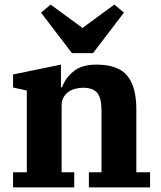

<svg xmlns="http://www.w3.org/2000/svg" viewBox="-20 -818 702 838"><path d="M37 -66H97V-423L37 -436V-493L246 -536V-437H251Q265 -477 301 -506.5Q337 -536 400 -536Q496 -536 535.5 -487.5Q575 -439 575 -342V-66H635V0H368V-66H423V-337Q423 -390 404.5 -412.5Q386 -435 342 -435Q325 -435 308 -430.5Q291 -426 278 -416.5Q265 -407 257 -392.5Q249 -378 249 -357V-66H304V0H37ZM159 -763 201 -798 340 -696 479 -798 521 -763 386 -586H294Z"/></svg>

Font: IBM Plex Serif
Style: Bold
Weight: 700
Designer: Mike Abbink, Paul van der Laan, Pieter van Rosmalen
Foundry: Bold Monday
Version: Version 2.008